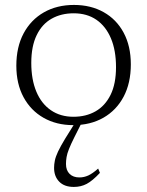

<svg xmlns="http://www.w3.org/2000/svg" viewBox="-20 -484 581 758"><path d="M270 -23Q319.5 -23 357.2 -44.5Q395 -66 416.5 -109.5Q438 -153 438 -219Q438 -285 418 -332.5Q398 -380 360.8 -405.8Q323.5 -431.5 271 -431.5Q221.5 -431.5 183.8 -410.2Q146 -389 124.8 -345.2Q103.5 -301.5 103.5 -235.5Q103.5 -170 123.5 -122.2Q143.5 -74.5 181 -48.8Q218.5 -23 270 -23ZM269 10Q203 10 152.2 -18.8Q101.5 -47.5 73 -100.2Q44.5 -153 44.5 -224.5Q44.5 -298.5 73.2 -352.2Q102 -406 153.2 -435.2Q204.5 -464.5 272 -464.5Q338.5 -464.5 389.2 -436Q440 -407.5 468.2 -354.8Q496.5 -302 496.5 -230Q496.5 -156 468 -102.2Q439.5 -48.5 388.2 -19.2Q337 10 269 10ZM274 57Q260 85 252.5 103.8Q245 122.5 242.8 136.2Q240.5 150 240.5 163.5Q240.5 188.5 254.8 202.5Q269 216.5 293.5 216.5Q311.5 216.5 328.5 208.8Q345.5 201 367.5 181.5L374.5 198.5Q345 230 322.2 242Q299.5 254 271.5 254Q234 254 213.8 233.2Q193.5 212.5 193.5 178.5Q193.5 165 196.5 150Q199.5 135 209.2 114.2Q219 93.5 237.5 63L282 -8.5H307Z"/></svg>

Font: Newsreader 14pt Light
Style: Regular
Weight: 300
Designer: Hugues Gentile
Foundry: Production Type
Version: Version 1.003